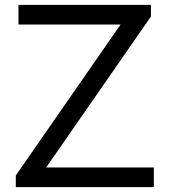

<svg xmlns="http://www.w3.org/2000/svg" viewBox="-20 -770 699 790"><path d="M170 -81 601 -702V-750H56V-669H476L45 -48V0H613V-81Z"/></svg>

Font: Orkney
Style: Regular
Weight: 400
Designer: Samuel Oakes and Alfredo Marco Pradil
Foundry: Alfredo Marco Pradil
Version: 1.0; ttfautohint (v1.5)